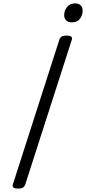

<svg xmlns="http://www.w3.org/2000/svg" viewBox="-20 -1100 508 1134"><path d="M87 14Q69 14 60.5 8Q52 2 56 -11L331 -867Q335 -879 345 -884.5Q355 -890 374 -890Q392 -890 400 -884Q408 -878 404 -865L129 -10Q125 2 115.5 8Q106 14 87 14ZM404 -968Q384 -968 371.5 -979Q359 -990 359 -1011Q359 -1037 376 -1058.5Q393 -1080 424 -1080Q443 -1080 455.5 -1069.5Q468 -1059 468 -1037Q468 -1011 452.5 -989.5Q437 -968 404 -968Z"/></svg>

Font: Playwrite DK Loopet Light
Style: Regular
Weight: 300
Version: Version 1.003